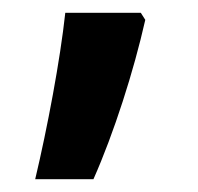

<svg xmlns="http://www.w3.org/2000/svg" viewBox="-20 -147 309 300"><path d="M207 -116 200 -127H82C74 -53 54 53 35 133H126C158 61 189 -36 207 -116Z"/></svg>

Font: Noto Sans Thai Looped SemiCondensed SemiBold
Style: Regular
Weight: 600
Width: 4
Designer: Sasikarn Vongin, Ben Mitchell
Foundry: The Fontpad Ltd
Version: Version 1.001